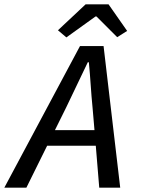

<svg xmlns="http://www.w3.org/2000/svg" viewBox="-48 -868 668 888"><path d="M259 -373 206 -266H389L380 -371Q375 -422 371.5 -474.5Q368 -527 363 -580H358Q332 -527 308.5 -476.5Q285 -426 259 -373ZM-28 0 322 -655H431L508 0H411L395 -194H170L74 0ZM259 -695 220 -728 348 -848H454L540 -725L494 -696L398 -792H394Z"/></svg>

Font: Source Code Pro Medium
Style: Italic
Weight: 500
Italic angle: -11°
Monospace: yes
Designer: Paul D. Hunt, Teo Tuominen
Foundry: Adobe Systems Incorporated
Version: Version 1.050;PS 1.000;hotconv 16.6.51;makeotf.lib2.5.65220